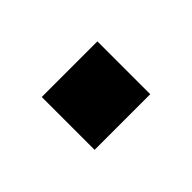

<svg xmlns="http://www.w3.org/2000/svg" viewBox="-37 -466 244 244"><g transform="rotate(-45 85.0 -344.5)"><path d="M135 -392V-297H35V-392Z"/></g></svg>

Font: TASA Explorer VF
Style: Regular
Weight: 400
Designer: Weizhong Zhang
Foundry: Local Remote
Version: Version 1.000;Glyphs 3.2 (3192)